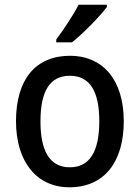

<svg xmlns="http://www.w3.org/2000/svg" viewBox="-20 -786 594 816"><path d="M434 -756V-766H314C291 -721 251 -661 219 -618V-606H286C333 -643 406 -718 434 -756ZM506 -271C506 -450 414 -549 278 -549C130 -549 48 -447 48 -271C48 -97 137 10 275 10C423 10 506 -97 506 -271ZM152 -270C152 -396 190 -464 277 -464C363 -464 402 -396 402 -271C402 -145 363 -75 277 -75C190 -75 152 -146 152 -270Z"/></svg>

Font: Noto Sans SemiCondensed Medium
Style: Regular
Weight: 500
Width: 4
Designer: Monotype Design Team
Foundry: Monotype Imaging Inc.
Version: Version 2.013